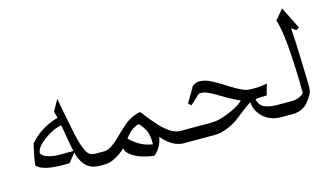

<svg xmlns="http://www.w3.org/2000/svg" viewBox="-90 -1074 2446 1412"><g transform="rotate(-15 1133.0 -368.0)"><path d="M369 -154H261C210 -154 143 -166 126 -201C126 -212 129 -224 136 -236C151 -262 177 -283 202 -301C236 -326 283 -352 331 -360C332 -352 334 -343 336 -332C340 -308 344 -281 349 -256C356 -222 360 -185 369 -154ZM317 -74 372 -142C377 -116 386 -94 396 -76C421 -31 459 1 526 1H570V-93H521C466 -93 453 -129 436 -173C413 -234 402 -302 386 -382C376 -431 365 -488 353 -555C337 -525 320 -499 306 -469L319 -420C268 -407 224 -385 186 -360C154 -339 125 -312 102 -286C99 -277 95 -265 92 -250C84 -210 74 -164 70 -123C119 -74 217 -74 317 -74Z M570 1C598 1 622 -9 644 -20C676 -36 702 -55 728 -79L734 -53C780 0 847 22 934 34C971 4 995 -33 1005 -92C1023 -69 1046 -47 1072 -30C1096 -14 1129 1 1166 1H1199V-93H1170C1126 -93 1091 -116 1064 -138C1048 -151 1032 -165 1018 -181C993 -210 964 -242 942 -272C932 -286 923 -297 915 -304C895 -301 878 -295 862 -288C830 -274 804 -256 780 -234L744 -201C721 -180 696 -152 670 -132C648 -115 620 -93 586 -93H536V-16C536 -4 557 1 570 1ZM946 -50C873 -60 819 -97 776 -140C801 -173 837 -211 883 -221C906 -198 922 -176 934 -146C945 -118 946 -90 946 -50Z M1761 -175C1775 -177 1792 -180 1808 -180H1829C1836 -180 1842 -181 1847 -181L1871 -265C1842 -259 1810 -255 1776 -255H1750C1731 -255 1712 -258 1693 -266C1628 -293 1573 -336 1513 -369C1480 -387 1442 -409 1397 -409C1364 -409 1339 -395 1330 -370L1273 -273L1294 -254L1350 -305C1361 -318 1368 -324 1385 -324C1396 -324 1409 -322 1422 -317C1470 -298 1512 -269 1556 -244C1587 -227 1620 -208 1654 -195C1627 -165 1581 -143 1539 -126C1499 -109 1453 -93 1399 -93H1164V-16C1164 -4 1185 1 1198 1H1402C1425 1 1446 -2 1466 -8C1508 -20 1544 -37 1577 -60C1625 -94 1668 -134 1718 -164C1720 -137 1727 -112 1739 -92C1770 -40 1826 1 1907 1H1949V-93H1921C1836 -93 1774 -104 1761 -175Z M2022 -93H1915V-16C1915 -4 1936 1 1949 1H1999C2057 1 2097 -26 2122 -60C2142 -86 2165 -115 2165 -157C2165 -176 2165 -199 2164 -226C2159 -352 2158 -491 2148 -611L2184 -588L2205 -603L2122 -770L2057 -692H2059C2065 -677 2071 -653 2077 -620C2083 -587 2089 -545 2093 -496C2102 -384 2108 -257 2108 -129C2092 -111 2056 -93 2022 -93Z"/></g></svg>

Font: Iranian Serif 
Style: Regular
Weight: 400
Designer: Hooman Mehr, Hadi Navid in Neviseh Pardaz Co. Ltd. (http://nevisa.com)
Foundry: http://font-store.ir
Version: 5.0.2 build 3/9/1393